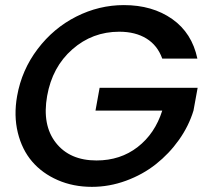

<svg xmlns="http://www.w3.org/2000/svg" viewBox="-20 -724 813 750"><path d="M46.9 -349.1Q64.9 -450.7 127 -532.5Q189 -614.3 277.8 -659.2Q366.7 -704.1 463.9 -704.1Q575.2 -704.1 652.6 -649.7Q730 -595.2 751 -495.1H613.8Q595.2 -546.9 552 -573.5Q508.8 -600.1 445.8 -600.1Q340.8 -600.1 262.5 -531.2Q184.1 -462.4 164.1 -349.1Q144 -235.4 198.2 -166.3Q252.4 -97.2 356.9 -97.2Q450.2 -97.2 517.8 -149.7Q585.4 -202.1 613.8 -292H353L369.1 -380.9H752L735.8 -292Q717.3 -231.4 679 -177.5Q640.6 -123.5 589.1 -82.8Q537.6 -42 472.4 -18.1Q407.2 5.9 338.9 5.9Q266.1 5.9 205.6 -20.5Q145 -46.9 105.5 -93Q65.9 -139.2 49.6 -205.8Q33.2 -272.5 46.9 -349.1Z"/></svg>

Font: SVN-Poppins Medium
Style: Italic
Weight: 500
Italic angle: -10°
Designer: Ninad Kale (Devanagari), Jonny Pinhorn (Latin)
Foundry: Indian Type Foundry
Version: Version 3.002 2017